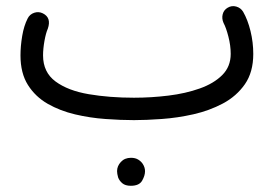

<svg xmlns="http://www.w3.org/2000/svg" viewBox="-20 -363 910 627"><path d="M46.9 -182.1Q46.9 -212.4 52.5 -245.6Q58.1 -278.8 70.3 -302.7Q77.1 -316.4 91.8 -321.3Q106.4 -326.2 120.1 -319.3Q148.4 -305.2 136.2 -269.5Q129.9 -255.4 125.2 -229.5Q120.6 -203.6 120.6 -182.1Q120.6 -127 161.4 -96.9Q202.1 -66.9 269.8 -55.4Q337.4 -43.9 417.5 -43.9Q474.1 -43.9 530 -50.8Q585.9 -57.6 632.1 -74Q678.2 -90.3 705.8 -117.9Q733.4 -145.5 733.4 -187Q733.4 -214.4 725.8 -243.7Q718.3 -272.9 710 -288.1Q703.6 -302.7 707.3 -316.7Q710.9 -330.6 723.6 -337.9Q736.8 -345.7 751.5 -341.6Q766.1 -337.4 773.9 -324.7Q789.1 -298.3 798.1 -261.5Q807.1 -224.6 807.1 -187Q807.1 -127.4 779.8 -88.1Q752.4 -48.8 708 -25.1Q663.6 -1.5 611.3 10.3Q559.1 22 508.1 25.6Q457 29.3 417.5 29.3Q374.5 29.3 324.2 25.6Q273.9 22 225.1 10.5Q176.3 -1 136 -23.9Q95.7 -46.9 71.3 -85.4Q46.9 -124 46.9 -182.1ZM362.3 195.8Q362.3 179.2 374.8 165.8Q387.2 152.3 407.7 152.3Q421.9 152.3 431.4 158.2Q440.9 164.1 446.3 172.4Q453.6 183.6 453.6 196.3Q453.6 210.4 444.1 227.1Q434.6 243.7 407.2 243.7Q389.2 243.7 379.4 235.4Q369.6 227.1 365.7 216.3Q362.3 204.1 362.3 195.8Z"/></svg>

Font: Mikhak Regular
Style: Regular
Weight: 400
Designer: Amin Abedi
Version: Version 3.3